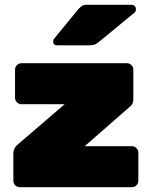

<svg xmlns="http://www.w3.org/2000/svg" viewBox="-20 -785 630 805"><path d="M560 -145V-27Q560 -16 552 -8Q544 0 533 0H63Q52 0 44 -8Q36 -16 36 -27V-142Q36 -163 52 -177L251 -348H70Q59 -348 51 -356Q43 -364 43 -375V-493Q43 -504 51 -512Q59 -520 70 -520H512Q523 -520 531 -512Q539 -504 539 -493V-367Q539 -350 525 -338L335 -172H533Q544 -172 552 -164Q560 -156 560 -145ZM345 -765H531Q540 -765 545 -759.5Q550 -754 550 -745Q550 -738 545 -733L398 -612Q387 -603 378.5 -599Q370 -595 356 -595H219Q203 -595 203 -611Q203 -619 208 -624L308 -746Q319 -758 326 -761.5Q333 -765 345 -765Z"/></svg>

Font: Rubik
Style: Regular
Weight: 900
Designer: Hubert & Fischer
Foundry: Hubert & Fischer
Version: Version 1.100